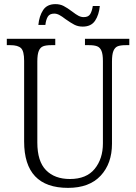

<svg xmlns="http://www.w3.org/2000/svg" viewBox="-20 -901 660 931"><path d="M97 -215V-606Q97 -653 82 -667.5Q67 -682 30 -682H13V-713H248V-682H228Q203 -682 189 -676.5Q175 -671 168 -654Q161 -637 161 -603V-210Q161 -119 203 -76Q245 -33 319 -33Q399 -33 439 -82Q479 -131 479 -206V-605Q479 -638 472 -654.5Q465 -671 451 -676.5Q437 -682 412 -682H392V-713H607V-682H590Q564 -682 550.5 -676.5Q537 -671 530 -654Q523 -637 523 -603V-204Q523 -108 468 -49Q413 10 310 10Q97 10 97 -215ZM298 -808Q280 -822 267.5 -828.5Q255 -835 243 -835Q221 -835 212 -820.5Q203 -806 200 -780H166Q170 -823 189 -852Q208 -881 249 -881Q271 -881 288.5 -872Q306 -863 330 -845Q348 -831 360.5 -824.5Q373 -818 386 -818Q408 -818 417 -832Q426 -846 430 -872H464Q460 -829 441 -800.5Q422 -772 381 -772Q358 -772 340 -781.5Q322 -791 298 -808Z"/></svg>

Font: Noto Serif NarrowLight
Style: Regular
Weight: 300
Width: 4
Designer: Monotype Design Team
Foundry: Monotype Imaging Inc.
Version: Version 1.001